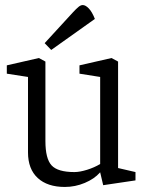

<svg xmlns="http://www.w3.org/2000/svg" viewBox="-20 -733 586 761"><path d="M237 8Q168 8 129.5 -27.5Q91 -63 91 -129V-428L7 -441V-474L134 -503L160 -489V-174Q160 -104 184.5 -77.5Q209 -51 275 -51Q296 -51 325 -60Q354 -69 377 -83V-428L295 -441V-474L422 -503L448 -489V-67L517 -51V-18L389 1L377 -50L376 -49Q354 -24 316 -8Q278 8 237 8ZM183 -535 157 -562 269 -684Q282 -698 291 -705.5Q300 -713 308 -713Q319 -713 332 -699.5Q345 -686 356 -658Z"/></svg>

Font: Faustina Light
Style: Regular
Weight: 300
Designer: Alfonso Garcia
Foundry: http://www.omnibus-type.com
Version: Version 1.200